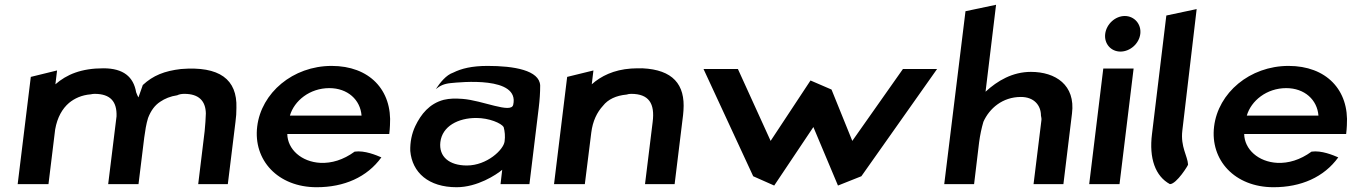

<svg xmlns="http://www.w3.org/2000/svg" viewBox="-20 -771 5673 804"><path d="M212 -418 219 -476 109 -449 54 0H183L211 -229C220 -280 241 -316 269 -340C292 -359 322 -373 360 -376C365 -377 370 -378 376 -378C443 -378 470 -345 468 -284L433 0H560L584 -195C588 -224 592 -251 600 -277C612 -308 628 -330 651 -345C670 -358 694 -368 722 -372C730 -376 740 -378 752 -378C813 -378 841 -348 842 -296C841 -274 840 -249 837 -222L810 0H934L966 -260C969 -281 970 -300 970 -319C974 -439 899 -495 738 -482C669 -474 621 -455 578 -415C572 -399 566 -382 560 -364H559C556 -371 552 -378 550 -385C539 -449 497 -485 413 -485C320 -485 259 -459 212 -418Z M1183 -210H1610C1611 -222 1613 -234 1613 -246C1623 -395 1526 -495 1369 -495C1206 -495 1074 -382 1057 -241C1040 -101 1143 13 1306 13C1421 13 1517 -29 1577 -112C1556 -121 1507 -142 1465 -136C1417 -101 1368 -87 1322 -89C1242 -93 1184 -146 1183 -210ZM1494 -287H1194C1212 -349 1277 -402 1359 -402C1436 -402 1489 -353 1494 -287Z M1878 -467C1848 -457 1823 -425 1805 -398C1823 -412 1838 -420 1867 -423C1907 -427 2157 -453 2129 -332C2120 -294 2000 -351 1916 -357C1886 -359 1864 -359 1838 -353C1778 -337 1743 -293 1719 -243C1704 -211 1697 -176 1698 -139C1706 -48 1775 13 1892 13C1979 13 2058 -39 2083 -60L2076 0H2197L2236 -320C2240 -353 2242 -383 2242 -413C2239 -477 2132 -495 2022 -495C1956 -495 1912 -484 1878 -467ZM1935 -78C1861 -78 1817 -115 1824 -176C1832 -243 1899 -277 1974 -277C2029 -277 2079 -255 2089 -239C2094 -221 2096 -200 2093 -179C2089 -144 2019 -78 1935 -78Z M2805 0 2838 -270C2840 -283 2841 -295 2842 -308C2850 -418 2797 -479 2670 -485C2655 -485 2638 -485 2623 -484C2550 -479 2496 -452 2458 -418L2465 -476L2355 -449L2300 0H2429L2456 -216C2462 -264 2480 -301 2505 -328C2526 -355 2560 -371 2604 -375C2610 -377 2616 -378 2623 -378C2697 -378 2723 -338 2713 -260L2681 0Z M3374 -434 3207 -181 3070 -482H2926L3134 -33L3222 6L3386 -239L3489 6L3587 -33L3904 -482H3761L3549 -181L3462 -396Z M4433 0 4469 -296C4484 -415 4400 -470 4297 -470C4220 -470 4157 -433 4107 -387L4151 -751L4023 -724L3934 0H4059L4080 -175C4084 -205 4090 -234 4098 -261C4123 -317 4178 -365 4255 -365C4311 -365 4339 -329 4339 -287C4340 -281 4342 -274 4341 -268L4308 0Z M4608 -629C4603 -588 4632 -555 4672 -555C4712 -555 4750 -588 4755 -629C4760 -670 4730 -704 4690 -704C4650 -704 4613 -670 4608 -629ZM4668 0 4727 -484H4600L4541 0Z M4879 0C4907 0 4957 -81 4955 -82C4953 -118 4923 -156 4931 -224L4991 -733L4864 -706L4804 -210C4791 -108 4818 -33 4879 0Z M5190 -210H5617C5618 -222 5620 -234 5620 -246C5630 -395 5533 -495 5376 -495C5213 -495 5081 -382 5064 -241C5047 -101 5150 13 5313 13C5428 13 5524 -29 5584 -112C5563 -121 5514 -142 5472 -136C5424 -101 5375 -87 5329 -89C5249 -93 5191 -146 5190 -210ZM5501 -287H5201C5219 -349 5284 -402 5366 -402C5443 -402 5496 -353 5501 -287Z"/></svg>

Font: Bluebird
Style: ExtObl
Weight: 400
Designer: Jasper
Foundry: Cannot Into Space Fonts
Version: Version 0.98